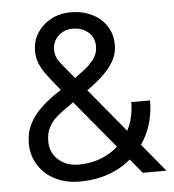

<svg xmlns="http://www.w3.org/2000/svg" viewBox="-52 -762 748 825"><g transform="rotate(-5 322.0 -350.0)"><path d="M259 14Q200 14 154 -9Q108 -32 81.5 -74Q55 -116 55 -169Q55 -213 72 -248Q89 -283 117.5 -311.5Q146 -340 180 -364L271 -426Q296 -444 320.5 -463Q345 -482 362 -505.5Q379 -529 379 -558Q379 -597 352.5 -620Q326 -643 285 -643Q249 -643 223.5 -619Q198 -595 198 -560Q198 -530 216 -506.5Q234 -483 261 -451L384 -303L634 0H532L316 -260L196 -405Q173 -433 154.5 -458Q136 -483 126 -508Q116 -533 116 -560Q116 -605 138.5 -639.5Q161 -674 198.5 -694Q236 -714 283 -714Q333 -714 373.5 -694.5Q414 -675 437 -640Q460 -605 460 -557Q460 -518 439 -483.5Q418 -449 382.5 -418.5Q347 -388 302 -357L229 -306Q207 -291 186 -272.5Q165 -254 152 -229.5Q139 -205 139 -170Q139 -121 173.5 -90Q208 -59 261 -59Q313 -59 358 -76.5Q403 -94 437.5 -127Q472 -160 490.5 -206Q509 -252 509 -307H590Q590 -214 547.5 -141Q505 -68 430.5 -27Q356 14 259 14Z"/></g></svg>

Font: Figtree
Style: Regular
Weight: 400
Designer: Erik Kennedy
Foundry: Erik Kennedy
Version: Version 2.002